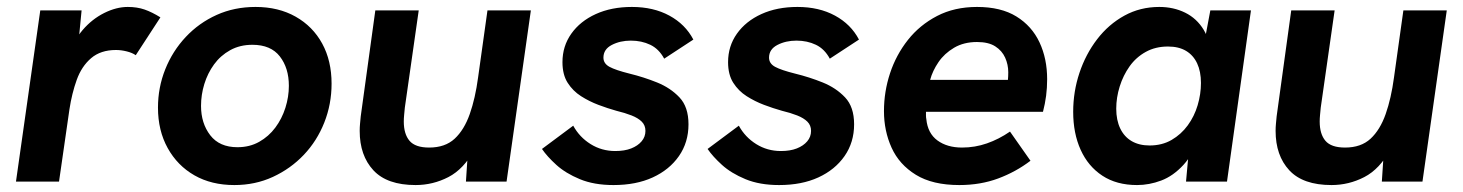

<svg xmlns="http://www.w3.org/2000/svg" viewBox="-20 -523 4214 553"><path d="M26 0 96 -493H215L202 -359L181 -362Q191 -405 218 -436.5Q245 -468 280 -485.5Q315 -503 348 -503Q375 -503 396.5 -495.5Q418 -488 442 -473L371 -364Q361 -371 345 -375Q329 -379 314 -379Q270 -379 242.5 -355.5Q215 -332 201 -293Q187 -254 180 -208L150 0Z M655 10Q589 10 540 -18Q491 -46 463 -96.5Q435 -147 435 -213Q435 -271 456 -323.5Q477 -376 515 -416.5Q553 -457 604 -480Q655 -503 716 -503Q782 -503 831.5 -475Q881 -447 908 -397.5Q935 -348 935 -282Q935 -223 914 -170Q893 -117 855 -77Q817 -37 766 -13.5Q715 10 655 10ZM664 -99Q699 -99 726.5 -114.5Q754 -130 773 -155.5Q792 -181 802 -212.5Q812 -244 812 -276Q812 -327 786 -360.5Q760 -394 707 -394Q671 -394 643 -378.5Q615 -363 596.5 -337.5Q578 -312 568.5 -281Q559 -250 559 -218Q559 -168 585.5 -133.5Q612 -99 664 -99Z M1177 10Q1095 10 1055.5 -32.5Q1016 -75 1016 -146Q1016 -157 1017 -167Q1018 -177 1019 -188L1061 -493H1186L1146 -213Q1145 -202 1144 -192Q1143 -182 1143 -173Q1143 -137 1159.5 -117.5Q1176 -98 1216 -98Q1262 -98 1289.5 -123.5Q1317 -149 1333 -194.5Q1349 -240 1357 -300L1384 -493H1509L1439 0H1322L1329 -107L1347 -93Q1316 -36 1271.5 -13Q1227 10 1177 10Z M1747 10Q1691 10 1650 -7Q1609 -24 1582.5 -48Q1556 -72 1541 -94L1631 -161Q1649 -128 1681 -108Q1713 -88 1752 -88Q1779 -88 1798 -95.5Q1817 -103 1828 -116Q1839 -129 1839 -146Q1839 -162 1828.5 -172.5Q1818 -183 1799 -190.5Q1780 -198 1755 -204Q1730 -211 1703.5 -221Q1677 -231 1653.5 -246Q1630 -261 1615 -284.5Q1600 -308 1600 -344Q1600 -390 1625.5 -426Q1651 -462 1696 -482.5Q1741 -503 1800 -503Q1862 -503 1908 -478Q1954 -453 1977 -409L1893 -354Q1878 -382 1853 -394Q1828 -406 1797 -406Q1766 -406 1742 -393.5Q1718 -381 1718 -357Q1718 -340 1735.5 -330.5Q1753 -321 1793 -311Q1834 -301 1872.5 -285.5Q1911 -270 1937 -242.5Q1963 -215 1963 -165Q1963 -113 1935.5 -73.5Q1908 -34 1860 -12Q1812 10 1747 10Z M2224 10Q2168 10 2127 -7Q2086 -24 2059.5 -48Q2033 -72 2018 -94L2108 -161Q2126 -128 2158 -108Q2190 -88 2229 -88Q2256 -88 2275 -95.5Q2294 -103 2305 -116Q2316 -129 2316 -146Q2316 -162 2305.5 -172.5Q2295 -183 2276 -190.5Q2257 -198 2232 -204Q2207 -211 2180.5 -221Q2154 -231 2130.5 -246Q2107 -261 2092 -284.5Q2077 -308 2077 -344Q2077 -390 2102.5 -426Q2128 -462 2173 -482.5Q2218 -503 2277 -503Q2339 -503 2385 -478Q2431 -453 2454 -409L2370 -354Q2355 -382 2330 -394Q2305 -406 2274 -406Q2243 -406 2219 -393.5Q2195 -381 2195 -357Q2195 -340 2212.5 -330.5Q2230 -321 2270 -311Q2311 -301 2349.5 -285.5Q2388 -270 2414 -242.5Q2440 -215 2440 -165Q2440 -113 2412.5 -73.5Q2385 -34 2337 -12Q2289 10 2224 10Z M2743 10Q2666 10 2618 -19.5Q2570 -49 2548 -97.5Q2526 -146 2526 -203Q2526 -259 2543.5 -312Q2561 -365 2595 -408Q2629 -451 2679 -477Q2729 -503 2794 -503Q2863 -503 2907.5 -475.5Q2952 -448 2974 -401Q2996 -354 2996 -295Q2996 -270 2993 -247Q2990 -224 2984 -201H2647Q2647 -195 2647 -190Q2647 -185 2648 -180Q2652 -139 2680 -118.5Q2708 -98 2751 -98Q2788 -98 2822.5 -110Q2857 -122 2889 -144L2948 -60Q2906 -28 2855 -9Q2804 10 2743 10ZM2879 -270Q2882 -283 2883 -293Q2884 -303 2884 -315Q2884 -337 2875 -357Q2866 -377 2846.5 -389.5Q2827 -402 2794 -402Q2756 -402 2728 -385.5Q2700 -369 2683 -344Q2666 -319 2659 -293H2920Z M3255 10Q3196 10 3155 -17Q3114 -44 3092.5 -91.5Q3071 -139 3071 -201Q3071 -259 3089 -313Q3107 -367 3140 -410Q3173 -453 3218.5 -478Q3264 -503 3319 -503Q3360 -503 3393.5 -486.5Q3427 -470 3447 -437Q3467 -404 3466 -353L3441 -360L3466 -493H3583L3514 0H3396L3408 -132L3439 -139Q3418 -80 3388.5 -48Q3359 -16 3324.5 -3Q3290 10 3255 10ZM3291 -104Q3327 -104 3354.5 -120Q3382 -136 3401 -162Q3420 -188 3429.5 -220Q3439 -252 3439 -284Q3439 -317 3428 -340.5Q3417 -364 3396 -376.5Q3375 -389 3344 -389Q3308 -389 3280 -373.5Q3252 -358 3233.5 -332Q3215 -306 3205 -274Q3195 -242 3195 -210Q3195 -177 3206.5 -153Q3218 -129 3239.5 -116.5Q3261 -104 3291 -104Z M3815 10Q3733 10 3693.5 -32.5Q3654 -75 3654 -146Q3654 -157 3655 -167Q3656 -177 3657 -188L3699 -493H3824L3784 -213Q3783 -202 3782 -192Q3781 -182 3781 -173Q3781 -137 3797.5 -117.5Q3814 -98 3854 -98Q3900 -98 3927.5 -123.5Q3955 -149 3971 -194.5Q3987 -240 3995 -300L4022 -493H4147L4077 0H3960L3967 -107L3985 -93Q3954 -36 3909.5 -13Q3865 10 3815 10Z"/></svg>

Font: Hanken Grotesk
Style: Bold Italic
Weight: 700
Italic angle: -8°
Designer: Alfredo Marco Pradil
Foundry: Hanken Design Co.
Version: Version 3.013